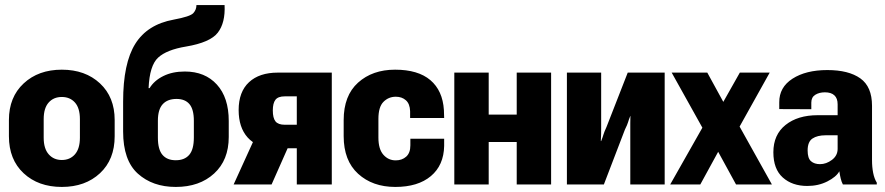

<svg xmlns="http://www.w3.org/2000/svg" viewBox="-20 -736 3531 766"><path d="M15.6 -192.4Q15.6 -99.6 74.2 -44.9Q132.8 9.8 226.6 9.8Q320.3 9.8 378.9 -44.9Q437.5 -99.6 437.5 -192.4V-257.3Q437.5 -348.6 378.9 -403.3Q320.3 -458 226.6 -458Q133.3 -458 74.5 -403.3Q15.6 -348.6 15.6 -257.3ZM154.3 -260.7Q154.3 -304.7 174.1 -326.9Q193.8 -349.1 226.6 -349.1Q259.3 -349.1 279.1 -326.9Q298.8 -304.7 298.8 -260.7V-186.5Q298.8 -143.1 279.1 -120.4Q259.3 -97.7 226.6 -97.7Q194.3 -97.7 174.3 -120.4Q154.3 -143.1 154.3 -186.5Z M609.9 -254.4Q609.9 -299.3 629.2 -320.3Q648.4 -341.3 684.1 -341.3Q718.3 -341.3 735.8 -320.6Q753.4 -299.8 753.4 -254.4V-187.5Q753.4 -139.6 734.9 -118.2Q716.3 -96.7 681.2 -96.7Q646.5 -96.7 628.2 -118.2Q609.9 -139.6 609.9 -187ZM717.3 -450.7Q668 -450.7 631.6 -432.6Q595.2 -414.6 576.7 -384.3H572.8Q576.7 -474.6 610.8 -506.1Q645 -537.6 722.2 -550.3Q818.4 -566.4 848.9 -605.7Q879.4 -645 876 -715.8H763.7Q763.7 -697.3 751.2 -683.6Q738.8 -669.9 672.9 -657.7Q568.4 -638.7 519.8 -561.3Q471.2 -483.9 471.2 -330.6V-211.4Q471.2 -96.2 530 -43.2Q588.9 9.8 681.2 9.8Q775.9 9.8 834.2 -43.7Q892.6 -97.2 892.6 -189.5V-253.4Q892.6 -346.7 845.2 -398.7Q797.9 -450.7 717.3 -450.7Z M1063.5 0 1141.6 -176.3 994.1 -180.2 912.1 0ZM1164.1 0H1303.7V-446.3H1088.4Q1014.6 -446.3 973.4 -408Q932.1 -369.6 932.1 -296.9Q932.1 -227.5 968 -187.5Q1003.9 -147.5 1072.3 -143.6L1092.8 -144.5H1164.1ZM1116.2 -238.3Q1089.8 -238.3 1079.1 -251.7Q1068.4 -265.1 1068.4 -295.4Q1068.4 -324.2 1078.9 -337.9Q1089.4 -351.6 1116.2 -351.6H1164.1V-238.3Z M1351.1 -192.9Q1351.1 -95.2 1408.7 -42.7Q1466.3 9.8 1557.1 9.8Q1647.5 9.8 1699 -33.4Q1750.5 -76.7 1752 -153.8V-182.6H1617.2V-156.2Q1617.2 -126 1600.6 -111.1Q1584 -96.2 1558.6 -96.2Q1529.3 -96.2 1509.5 -118.7Q1489.7 -141.1 1489.7 -187V-261.7Q1489.7 -309.6 1510 -329.8Q1530.3 -350.1 1559.1 -350.1Q1583.5 -350.1 1599.4 -335.9Q1615.2 -321.8 1616.2 -292.5V-265.1H1752L1751 -296.9Q1746.1 -374.5 1697 -416.3Q1647.9 -458 1556.2 -458Q1465.8 -458 1408.4 -406.2Q1351.1 -354.5 1351.1 -256.8Z M1792.5 -446.3V0H1929.7V-169.4H2041.5V0H2178.7V-446.3H2041.5V-278.8H1929.7V-446.3Z M2241.7 0H2389.2L2473.1 -218.8Q2483.4 -239.7 2485.8 -248.8Q2488.3 -257.8 2494.6 -273.4H2495.1Q2494.6 -256.8 2494.6 -245.6Q2494.6 -234.4 2494.6 -219.7V0H2631.8V-446.3H2484.4L2399.9 -230Q2390.1 -208.5 2387.5 -199Q2384.8 -189.5 2378.4 -173.3H2377Q2377.9 -189.9 2378.2 -201.4Q2378.4 -212.9 2378.4 -228V-446.3H2241.7Z M2782.2 -226.6 2801.8 -191.4 2815.4 -184.6 2845.2 -130.4 2872.6 -180.7 2905.8 -186.5 2930.7 -231 2911.6 -264.6 2897.5 -272 2865.7 -329.6 2834.5 -274.4 2805.7 -267.6ZM2659.7 -446.3 2782.2 -226.6 2653.8 0H2773.9L2845.2 -130.4L2916.5 0H3059.6L2930.7 -231L3050.8 -446.3H2931.6L2865.7 -329.6L2801.8 -446.3Z M3065.4 -128.4Q3065.4 -61.5 3103 -27.8Q3140.6 5.9 3200.7 5.9Q3245.1 5.9 3280.8 -12.2Q3316.4 -30.3 3328.6 -52.7Q3330.6 -38.6 3334 -24.2Q3337.4 -9.8 3342.8 0H3478V-7.3Q3468.3 -22.9 3463.6 -46.1Q3459 -69.3 3459 -96.7V-314Q3459 -390.1 3412.4 -423.3Q3365.7 -456.5 3280.8 -456.5Q3195.3 -456.5 3141.8 -422.1Q3088.4 -387.7 3088.9 -327.6V-300.8L3216.8 -300.3V-326.7Q3216.8 -348.1 3232.7 -357.9Q3248.5 -367.7 3271 -367.7Q3295.9 -367.7 3308.8 -355.7Q3321.8 -343.8 3321.8 -319.8V-276.4H3242.2Q3162.6 -276.4 3114 -237.5Q3065.4 -198.7 3065.4 -128.4ZM3202.1 -135.7Q3202.1 -170.4 3221.4 -183.3Q3240.7 -196.3 3274.4 -196.3H3321.8V-142.1Q3321.8 -115.2 3299.1 -98.1Q3276.4 -81.1 3251.5 -81.1Q3229 -81.1 3215.6 -92.8Q3202.1 -104.5 3202.1 -135.7Z"/></svg>

Font: Roboto Flex Super Cond Bold
Style: Regular
Weight: 700
Width: 3
Designer: Berlow after Robertson
Foundry: Google
Version: Version 3.000